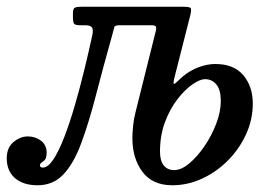

<svg xmlns="http://www.w3.org/2000/svg" viewBox="-65 -540 803 570"><path d="M337 -205.5 397.5 -448Q400 -459 397.2 -462Q394.5 -465 384 -465H291.5Q275.5 -465 274.5 -459.8Q273.5 -454.5 269 -439Q241 -339.5 219.8 -257.2Q198.5 -175 176.2 -115Q154 -55 123.5 -22.5Q93 10 46.5 10Q4 10 -20.5 -11.2Q-45 -32.5 -45 -70Q-45 -101.5 -25 -118.2Q-5 -135 17.5 -135Q40 -135 56.8 -122.2Q73.5 -109.5 73.5 -86Q73.5 -67.5 63.5 -61.2Q53.5 -55 53.5 -49.5Q53.5 -42.5 62 -42.5Q77.5 -42.5 93.8 -67.2Q110 -92 126 -133.5Q142 -175 157 -226.5Q172 -278 185.2 -332.2Q198.5 -386.5 209 -435.5Q212.5 -452 208 -458.5Q203.5 -465 188.5 -465H174Q158.5 -465 155 -469.5Q151.5 -474 151.5 -490V-500Q151.5 -514.5 157.2 -517.2Q163 -520 176.5 -520H478.5Q498 -520 501 -516Q504 -512 500 -495L456.5 -324Q450 -299.5 450.2 -293.8Q450.5 -288 457.2 -294.2Q464 -300.5 477 -312.5Q500 -331.5 525.5 -340.8Q551 -350 574 -350Q629.5 -350 657.5 -316.5Q685.5 -283 685.5 -232.5Q685.5 -185.5 665.8 -142Q646 -98.5 612.2 -64.2Q578.5 -30 535.5 -10Q492.5 10 446.5 10Q387.5 10 357.8 -30Q328 -70 328 -130Q328 -145.5 330.2 -167Q332.5 -188.5 337 -205.5ZM410 -90Q410 -62.5 421.2 -48.8Q432.5 -35 452 -35Q473 -35 496.8 -54.8Q520.5 -74.5 542 -106Q563.5 -137.5 577 -173Q590.5 -208.5 590.5 -240Q590.5 -273 577.5 -289Q564.5 -305 543.5 -305Q529 -305 506.8 -289.8Q484.5 -274.5 462.2 -246Q440 -217.5 425 -178Q410 -138.5 410 -90Z"/></svg>

Font: Besley* Narrow
Style: Italic
Weight: 400
Width: 4
Italic angle: -13°
Designer: Owen Earl
Foundry: indestructible type*
Version: Version 3.000; ttfautohint (v1.8.3)